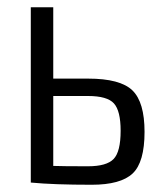

<svg xmlns="http://www.w3.org/2000/svg" viewBox="-20 -504 454 530"><path d="M127 -287H223Q312 -287 345.5 -254.5Q379 -222 379 -140Q379 -56 346 -25Q313 6 233 6Q128 6 66 0H65V-484H127ZM223 -45Q274 -45 293.5 -65Q313 -85 313 -143Q313 -198 294.5 -218.5Q276 -239 223 -239H127V-46Q153 -45 223 -45Z"/></svg>

Font: exo2condensed_l
Style: Regular
Weight: 300
Width: 3
Designer: Natanael Gama
Version: Version 1.001;PS 001.001;hotconv 1.0.70;makeotf.lib2.5.58329